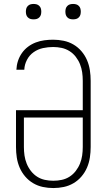

<svg xmlns="http://www.w3.org/2000/svg" viewBox="-20 -944 540 972"><path d="M250 8Q223 8 197 2.5Q171 -3 148 -16.5Q125 -30 107.5 -50.5Q90 -71 79.5 -95.5Q69 -120 65 -146.5Q61 -173 61 -200V-386H399V-535Q399 -557 396 -578Q393 -599 385 -619Q377 -639 363.5 -656.5Q350 -674 331.5 -685.5Q313 -697 292 -701.5Q271 -706 249 -706Q223 -706 197.5 -700.5Q172 -695 150.5 -680Q129 -665 116.5 -641Q104 -617 103 -591H63Q64 -614 71 -635.5Q78 -657 91 -675.5Q104 -694 122 -707.5Q140 -721 161 -729Q182 -737 204.5 -740Q227 -743 249 -743Q276 -743 302.5 -737.5Q329 -732 352 -718.5Q375 -705 392.5 -684.5Q410 -664 420.5 -639.5Q431 -615 435 -588.5Q439 -562 439 -535V-200Q439 -173 435 -146.5Q431 -120 420.5 -95.5Q410 -71 392.5 -50.5Q375 -30 352 -16.5Q329 -3 303 2.5Q277 8 250 8ZM250 -29Q272 -29 293 -33.5Q314 -38 332 -49.5Q350 -61 363.5 -78.5Q377 -96 385 -116Q393 -136 396 -157Q399 -178 399 -200V-349H101V-200Q101 -178 104 -157Q107 -136 115 -116Q123 -96 136.5 -78.5Q150 -61 168 -49.5Q186 -38 207 -33.5Q228 -29 250 -29ZM350 -846Q342 -846 334.5 -848Q327 -850 321 -856Q315 -862 313 -869.5Q311 -877 311 -885Q311 -893 313 -900.5Q315 -908 321 -914Q327 -920 334.5 -922Q342 -924 350 -924Q358 -924 365.5 -922Q373 -920 379 -914Q385 -908 387 -900.5Q389 -893 389 -885Q389 -877 387 -869.5Q385 -862 379 -856Q373 -850 365.5 -848Q358 -846 350 -846ZM150 -846Q142 -846 134.5 -848Q127 -850 121 -856Q115 -862 113 -869.5Q111 -877 111 -885Q111 -893 113 -900.5Q115 -908 121 -914Q127 -920 134.5 -922Q142 -924 150 -924Q158 -924 165.5 -922Q173 -920 179 -914Q185 -908 187 -900.5Q189 -893 189 -885Q189 -877 187 -869.5Q185 -862 179 -856Q173 -850 165.5 -848Q158 -846 150 -846Z"/></svg>

Font: Iosevka Curly Extralight
Style: Regular
Weight: 200
Monospace: yes
Designer: Belleve Invis
Foundry: Belleve Invis
Version: Version 22.1.2; ttfautohint (v1.8.4)